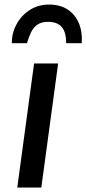

<svg xmlns="http://www.w3.org/2000/svg" viewBox="-20 -842 388 862"><path d="M57.5 0 133 -557H241L165.5 0ZM200 -821.5Q250 -821.5 284 -799Q318 -776.5 334.2 -737.5Q350.5 -698.5 347 -648H277Q277 -699 256.5 -721.5Q236 -744 196 -744Q166 -744 148 -731.5Q130 -719 119.5 -697.2Q109 -675.5 101 -648H33Q33 -694.5 54.8 -734Q76.5 -773.5 114.2 -797.5Q152 -821.5 200 -821.5Z"/></svg>

Font: Koeln Type Sans
Style: Italic
Weight: 400
Italic angle: -7.5°
Designer: Eben Sorkin
Foundry: Eben Sorkin
Version: Version 2.001